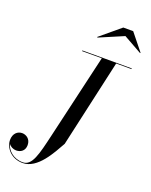

<svg xmlns="http://www.w3.org/2000/svg" viewBox="-211 -1064 933 1187"><g transform="rotate(20 255.0 -470.0)"><path d="M419 -924.5 540 -856.5 542 -859.5 453.5 -969.5H388.5L256.5 -859.5L259.5 -856.5ZM199 -750V-745.5H328.5L199.5 -190C168.5 -57.5 150 26 88.5 26C26.5 26 -13.5 -13.5 -24.5 -55C-14 -38.5 7 -29 25 -29C54.5 -29 81.5 -46 81.5 -84C81.5 -125 50 -142.5 25 -142.5C-5.5 -142.5 -32 -119.5 -32 -77.5C-32 -27.5 12 30.5 89 30.5C188 30.5 254 -99.5 294 -170L423 -745.5H524V-750Z"/></g></svg>

Font: Bodoni* 36pt
Style: Italic
Weight: 400
Italic angle: -13°
Version: Version 2.3